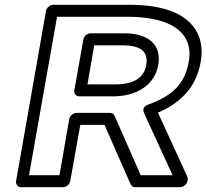

<svg xmlns="http://www.w3.org/2000/svg" viewBox="-20 -756 861 801"><path d="M767 -496C750 -399 690 -353 599 -320C592 -318 570 -308 581 -284L700 -25H567L458 -273C455 -280 448 -285 439 -285H299C284 -285 271 -271 269 -260L228 -25H101L218 -686H511C652 -686 738 -647 763 -577C771 -554 773 -528 767 -496ZM817 -496C824 -535 822 -570 811 -601C776 -696 668 -736 520 -736H202C191 -736 175 -726 172 -711L47 0C45 11 53 25 68 25H244C255 25 270 15 273 0L315 -235H416L525 13C528 20 535 25 544 25H732C743 25 759 15 762 0L763 -7C764 -11 763 -16 761 -20L639 -286C727 -324 798 -387 817 -496ZM640 -484C656 -572 595 -617 499 -617H357C342 -617 330 -603 328 -592L290 -379C287 -364 300 -354 311 -354H452C543 -354 624 -396 640 -484ZM590 -484C581 -433 540 -404 461 -404H345L373 -567H490C572 -567 599 -538 590 -484Z"/></svg>

Font: Asimov
Style: XWidOuIt
Weight: 500
Designer: Google
Version: Version 2.000980; 2014